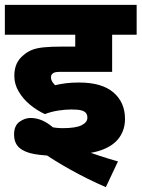

<svg xmlns="http://www.w3.org/2000/svg" viewBox="-20 -642 583 791"><path d="M274 -191Q249 -191 220 -186.5Q191 -182 165 -172Q134 -186 105 -209.5Q76 -233 57.5 -264Q39 -295 39 -329Q39 -358 48.5 -379Q58 -400 77 -415Q93 -429 112 -436.5Q131 -444 160 -447Q189 -450 234 -450H290V-499H0V-622H543V-499H442V-346H229Q216 -346 209 -344.5Q202 -343 198 -340Q194 -337 192 -333Q190 -329 190 -323Q190 -314 194.5 -306.5Q199 -299 207 -291Q228 -296 251 -299Q274 -302 306 -302Q400 -302 447.5 -261Q495 -220 495 -152Q495 -108 471 -74.5Q447 -41 396 -23Q345 -5 263 -7Q259 -7 249 -3.5Q239 0 220 0Q164 0 123 -7Q82 -14 60 -33Q38 -52 38 -88Q38 -124 60 -140Q82 -156 106 -156Q145 -156 182.5 -129.5Q220 -103 259 -50Q281 -39 316 -26Q351 -13 390.5 0Q430 13 466 23L416 129Q342 97 272 58Q202 19 148 -19L121 -139Q153 -125 183.5 -119.5Q214 -114 238 -114Q292 -114 316 -126Q340 -138 340 -157Q340 -169 334 -176.5Q328 -184 314 -187.5Q300 -191 274 -191Z"/></svg>

Font: Noto Sans Devanagari ExtraBold
Style: Regular
Weight: 800
Version: Version 2.003